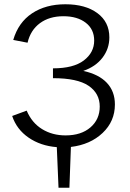

<svg xmlns="http://www.w3.org/2000/svg" viewBox="-20 -684 609 899"><path d="M312 4 305 195H254L246 5Q170 -1 114 -39.5Q58 -78 37 -141L105 -166Q129 -109 177 -79.5Q225 -50 287 -50Q360 -50 403.5 -87.5Q447 -125 447 -185Q447 -247 394.5 -282.5Q342 -318 228 -318V-364Q324 -364 372.5 -401Q421 -438 421 -494Q421 -547 381.5 -577.5Q342 -608 277 -608Q211 -608 167 -575.5Q123 -543 109 -484L42 -497Q66 -579 130 -621.5Q194 -664 286 -664Q380 -664 436 -622.5Q492 -581 492 -509Q492 -456 460 -414Q428 -372 370 -352Q443 -336 480.5 -296Q518 -256 518 -195Q518 -116 460.5 -61.5Q403 -7 312 4Z"/></svg>

Font: Ysabeau
Style: Regular
Weight: 400
Designer: Christian Thalmann (Catharsis Fonts)
Version: Version 0.003